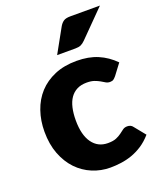

<svg xmlns="http://www.w3.org/2000/svg" viewBox="-138 -822 762 917"><g transform="rotate(-20 243.0 -364.0)"><path d="M434 -395.5Q427 -387 420.5 -382Q414 -377 402 -377Q390.5 -377 381.2 -382.5Q372 -388 360.5 -394.8Q349 -401.5 333.5 -407Q318 -412.5 295 -412.5Q266.5 -412.5 245.8 -402Q225 -391.5 211.5 -372Q198 -352.5 191.5 -324.2Q185 -296 185 -260.5Q185 -186 213.8 -146Q242.5 -106 293 -106Q320 -106 335.8 -112.8Q351.5 -119.5 362.5 -127.8Q373.5 -136 382.8 -143Q392 -150 406 -150Q424.5 -150 434 -136.5L479 -81Q455 -53.5 428.5 -36.2Q402 -19 374.2 -9.2Q346.5 0.5 318.5 4.2Q290.5 8 264 8Q216.5 8 173.2 -10Q130 -28 97.2 -62.2Q64.5 -96.5 45.2 -146.5Q26 -196.5 26 -260.5Q26 -316.5 42.8 -365.2Q59.5 -414 92.2 -449.8Q125 -485.5 173.2 -506Q221.5 -526.5 285 -526.5Q346 -526.5 392 -507Q438 -487.5 475 -450ZM481 -736.5 351 -605Q339.5 -593.5 329 -588.8Q318.5 -584 301 -584H208L276 -706.5Q284.5 -721 296 -728.8Q307.5 -736.5 331 -736.5Z"/></g></svg>

Font: LatoHex
Style: Regular
Weight: 900
Designer: Lukasz Dziedzic
Foundry: tyPoland Lukasz Dziedzic
Version: Version 1.104; Western+Polish opensource